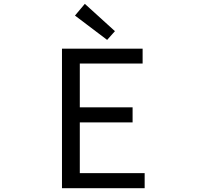

<svg xmlns="http://www.w3.org/2000/svg" viewBox="-20 -989 1040 1009"><path d="M305.7 0V-733.4H729.5V-655.3H399.4V-424.8H676.8V-345.7H399.4V-79.1H740.2V0ZM543 -779.3 374 -907.2 425.8 -968.8 584 -825.2Z"/></svg>

Font: GenEi Gothic M Regular
Style: Regular
Weight: 400
Designer: o_tamon (Modified); [Source Han Sans]
Ryoko NISHIZUKA  (kana & ideographs); Paul D. Hunt (Latin, Greek & Cyrillic); Wenl
Version: Version 1.1a;Original Version 1.004